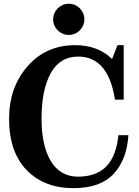

<svg xmlns="http://www.w3.org/2000/svg" viewBox="-20 -981 733 1011"><path d="M366.7 9.8Q212.9 9.8 120.4 -85.4Q27.8 -180.7 27.8 -355.5Q27.8 -521 125.2 -632.1Q222.7 -743.2 375.5 -743.2Q495.6 -743.2 570.3 -670.4L598.6 -743.2H631.3V-456.1H585.4Q550.3 -683.1 391.6 -683.1Q295.4 -683.1 247.1 -595.5Q198.7 -507.8 198.7 -356.4Q198.7 -213.4 248 -132.1Q297.4 -50.8 390.6 -50.8Q486.8 -50.8 539.6 -104.5Q592.3 -158.2 603.5 -269H656.2Q647.9 -140.1 578.1 -65.2Q508.3 9.8 366.7 9.8ZM342.3 -796.9Q325.7 -796.9 310.5 -803.2Q295.4 -809.6 283.9 -821Q272.5 -832.5 266.1 -847.7Q259.8 -862.8 259.8 -879.4Q259.8 -895.5 266.1 -910.6Q272.5 -925.8 283.9 -937.3Q295.4 -948.7 310.5 -955.1Q325.7 -961.4 342.3 -961.4Q358.4 -961.4 373.5 -955.1Q388.7 -948.7 400.1 -937.3Q411.6 -925.8 418 -910.6Q424.3 -895.5 424.3 -879.4Q424.3 -862.8 418 -847.7Q411.6 -832.5 400.1 -821Q388.7 -809.6 373.5 -803.2Q358.4 -796.9 342.3 -796.9Z"/></svg>

Font: Munson
Style: Bold
Weight: 700
Designer: Paul James MIller
Foundry: High-Logic / Made with FontCreator
Version: Version 2.10;May 5, 2019;FontCreator 11.5.0.2430 64-bit